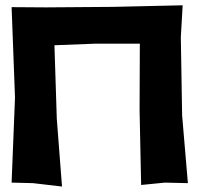

<svg xmlns="http://www.w3.org/2000/svg" viewBox="-20 -679 736 718"><path d="M23.4 -652.3 36.1 -314.5 23.4 3.9 103.5 5.9 211.9 18.6 192.4 -234.4 183.6 -509.8 334 -515.6H502.9L502 -264.6L507.8 12.7L596.7 3.9L682.6 5.9L661.1 -247.1L656.2 -540L663.1 -659.2L401.4 -653.3L152.3 -651.4Z"/></svg>

Font: MaokenAssortedSans-Lite
Style: Lite
Weight: 400
Version: Version 1.400